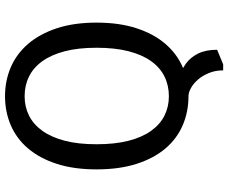

<svg xmlns="http://www.w3.org/2000/svg" viewBox="-92 -663 908 764"><g transform="rotate(-90 362.0 -281.0)"><path d="M488 153H464Q464 122 453.5 96.5Q443 71 427.5 53Q412 35 394 25Q376 15 361 15V-30Q398 -30 431.5 -22Q465 -14 490.5 4.5Q516 23 531 53.5Q546 84 546 129ZM70 -351Q70 -441 92 -509Q114 -577 153 -623Q192 -669 245.5 -692Q299 -715 361 -715Q423 -715 476.5 -692Q530 -669 569.5 -623Q609 -577 631.5 -509Q654 -441 654 -351Q654 -260 631.5 -191.5Q609 -123 569.5 -77Q530 -31 476.5 -8Q423 15 361 15Q299 15 245.5 -8Q192 -31 153 -77Q114 -123 92 -191.5Q70 -260 70 -351ZM170 -351Q170 -277 184 -223Q198 -169 223.5 -133.5Q249 -98 284 -80.5Q319 -63 361 -63Q404 -63 439.5 -80.5Q475 -98 500.5 -133.5Q526 -169 540 -223Q554 -277 554 -351Q554 -424 540 -477.5Q526 -531 500.5 -566.5Q475 -602 439.5 -619.5Q404 -637 361 -637Q319 -637 284 -619.5Q249 -602 223.5 -566.5Q198 -531 184 -477.5Q170 -424 170 -351Z"/></g></svg>

Font: Orienta
Style: Regular
Weight: 400
Designer: Eduardo Rodriguez Tunni
Foundry: Eduardo Rodriguez Tunni
Version: Version 1.001